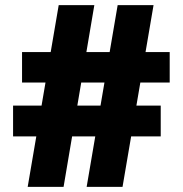

<svg xmlns="http://www.w3.org/2000/svg" viewBox="-20 -729 713 749"><path d="M318 0 439 -709H579L458 0ZM31 -197V-317H607V-197ZM88 0 209 -709H348L228 0ZM66 -407V-526H642V-407Z"/></svg>

Font: Outfit Thin ExtraBold
Style: Regular
Weight: 800
Version: Version 1.100;gftools[0.9.27]